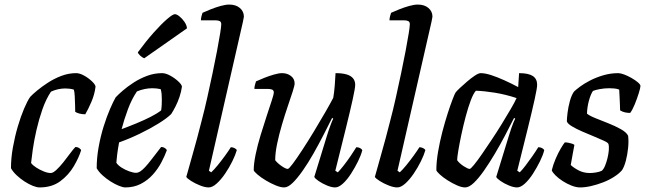

<svg xmlns="http://www.w3.org/2000/svg" viewBox="-20 -820 2826 840"><path d="M153 0Q141 0 123.5 -7Q106 -14 87.5 -26Q69 -38 53 -53Q37 -68 28 -84Q28 -128 36.5 -175.5Q45 -223 58 -267Q71 -311 85.5 -345Q100 -379 112 -396Q122 -407 142.5 -424Q163 -441 190 -458.5Q217 -476 248.5 -488Q280 -500 313 -500Q329 -500 348.5 -489Q368 -478 382.5 -464Q397 -450 398 -441Q394 -407 379.5 -373.5Q365 -340 353 -320Q338 -320 326 -323.5Q314 -327 309 -331Q309 -340 308.5 -359.5Q308 -379 307 -399Q306 -419 303 -428Q293 -431 283 -432Q273 -433 265 -433Q250 -433 234 -429.5Q218 -426 203 -419Q181 -386 165.5 -341.5Q150 -297 139.5 -251Q129 -205 123.5 -166.5Q118 -128 116 -107Q123 -97 138.5 -87Q154 -77 171.5 -70Q189 -63 202 -63Q212 -63 227 -77Q242 -91 257.5 -110.5Q273 -130 287 -149Q301 -168 310 -177Q319 -177 326 -172.5Q333 -168 335 -163Q325 -130 302.5 -92Q280 -54 243.5 -27Q207 0 153 0Z M528 0Q518 0 500.5 -7Q483 -14 464 -26Q445 -38 428.5 -53Q412 -68 403 -84Q403 -129 411.5 -176.5Q420 -224 433.5 -267Q447 -310 461.5 -343.5Q476 -377 486 -394Q496 -405 516 -422.5Q536 -440 563.5 -458Q591 -476 623 -488Q655 -500 689 -500Q705 -500 725 -489Q745 -478 760 -464Q775 -450 776 -441Q773 -419 765.5 -396.5Q758 -374 748 -354.5Q738 -335 729 -321Q711 -303 674 -280Q637 -257 591.5 -235Q546 -213 501 -197Q495 -164 492.5 -143Q490 -122 489 -108Q496 -97 511.5 -87Q527 -77 545 -70.5Q563 -64 575 -64Q584 -64 593.5 -70Q603 -76 615.5 -89.5Q628 -103 644.5 -124.5Q661 -146 685 -177Q694 -177 701 -172.5Q708 -168 710 -163Q701 -138 686 -109.5Q671 -81 648.5 -56Q626 -31 596 -15.5Q566 0 528 0ZM512 -255Q547 -268 579.5 -281.5Q612 -295 639.5 -309Q667 -323 685 -337Q687 -350 687.5 -362Q688 -374 688 -385Q688 -398 687 -409Q686 -420 683 -430Q674 -432 665 -433Q656 -434 646 -434Q630 -434 613 -430.5Q596 -427 579 -420Q556 -386 539.5 -341.5Q523 -297 512 -255ZM611 -565Q603 -568 594 -576Q585 -584 583 -591Q619 -640 652.5 -677.5Q686 -715 711 -736.5Q736 -758 745 -758Q753 -758 765 -748.5Q777 -739 787 -724.5Q797 -710 798 -696Z M893 0Q877 0 855.5 -8.5Q834 -17 816.5 -28Q799 -39 795 -46Q798 -56 805 -81.5Q812 -107 822 -142Q832 -177 842.5 -216Q853 -255 862 -291Q875 -340 887 -394Q899 -448 910 -500Q921 -552 929.5 -597Q938 -642 943 -673Q948 -704 948 -714Q948 -724 941.5 -727.5Q935 -731 924 -731H859Q859 -739 861.5 -749Q864 -759 866 -764Q881 -771 902.5 -779.5Q924 -788 945.5 -794Q967 -800 983 -800Q1012 -800 1029.5 -785Q1047 -770 1047 -747Q1047 -745 1043 -725.5Q1039 -706 1034 -686L894 -73L904 -66Q916 -77 932 -96.5Q948 -116 964 -138Q980 -160 990 -176Q998 -176 1006 -172Q1014 -168 1016 -163Q1010 -142 996.5 -114.5Q983 -87 965 -60.5Q947 -34 928 -17Q909 0 893 0Z M1223 0Q1208 0 1186 -9Q1164 -18 1142.5 -31Q1121 -44 1106.5 -56.5Q1092 -69 1090 -75Q1090 -104 1098.5 -145Q1107 -186 1120.5 -230Q1134 -274 1147 -313.5Q1160 -353 1169 -380.5Q1178 -408 1178 -415Q1178 -425 1170.5 -428Q1163 -431 1151 -431H1093Q1093 -441 1096 -450.5Q1099 -460 1100 -464Q1115 -471 1136.5 -479.5Q1158 -488 1179 -494Q1200 -500 1214 -500Q1237 -500 1253 -487.5Q1269 -475 1269 -455Q1269 -446 1260.5 -419.5Q1252 -393 1239 -355Q1226 -317 1213.5 -274.5Q1201 -232 1192.5 -191.5Q1184 -151 1184 -119Q1194 -106 1212 -93.5Q1230 -81 1239 -81Q1244 -81 1261.5 -104.5Q1279 -128 1303.5 -165.5Q1328 -203 1354 -246Q1380 -289 1402.5 -328Q1425 -367 1438 -392Q1442 -415 1444.5 -445.5Q1447 -476 1448 -500Q1477 -500 1496 -494.5Q1515 -489 1524.5 -477.5Q1534 -466 1534 -449Q1534 -435 1523 -385Q1512 -335 1492.5 -256Q1473 -177 1447 -73L1458 -66Q1469 -77 1484.5 -97Q1500 -117 1515 -139Q1530 -161 1539 -176Q1548 -176 1555.5 -172Q1563 -168 1565 -163Q1560 -142 1546.5 -114.5Q1533 -87 1516 -60.5Q1499 -34 1480.5 -17Q1462 0 1446 0Q1431 0 1410.5 -8.5Q1390 -17 1374 -28Q1358 -39 1355 -46L1410 -225Q1418 -251 1426 -272.5Q1434 -294 1438 -301L1433 -304Q1416 -270 1395 -229Q1374 -188 1351 -147.5Q1328 -107 1304.5 -73.5Q1281 -40 1260.5 -20Q1240 0 1223 0Z M1718 0Q1702 0 1680.5 -8.5Q1659 -17 1641.5 -28Q1624 -39 1620 -46Q1623 -56 1630 -81.5Q1637 -107 1647 -142Q1657 -177 1667.5 -216Q1678 -255 1687 -291Q1700 -340 1712 -394Q1724 -448 1735 -500Q1746 -552 1754.5 -597Q1763 -642 1768 -673Q1773 -704 1773 -714Q1773 -724 1766.5 -727.5Q1760 -731 1749 -731H1684Q1684 -739 1686.5 -749Q1689 -759 1691 -764Q1706 -771 1727.5 -779.5Q1749 -788 1770.5 -794Q1792 -800 1808 -800Q1837 -800 1854.5 -785Q1872 -770 1872 -747Q1872 -745 1868 -725.5Q1864 -706 1859 -686L1719 -73L1729 -66Q1741 -77 1757 -96.5Q1773 -116 1789 -138Q1805 -160 1815 -176Q1823 -176 1831 -172Q1839 -168 1841 -163Q1835 -142 1821.5 -114.5Q1808 -87 1790 -60.5Q1772 -34 1753 -17Q1734 0 1718 0Z M2015 0Q2000 0 1979.5 -9Q1959 -18 1938.5 -31Q1918 -44 1904.5 -56.5Q1891 -69 1889 -75Q1889 -112 1896.5 -156Q1904 -200 1915.5 -244Q1927 -288 1939 -325Q1951 -362 1960.5 -386.5Q1970 -411 1973 -415Q1978 -422 1992.5 -435.5Q2007 -449 2024.5 -464Q2042 -479 2058 -489.5Q2074 -500 2083 -500Q2102 -500 2128.5 -491.5Q2155 -483 2186 -469Q2217 -455 2247 -439L2251 -500Q2292 -500 2311 -487.5Q2330 -475 2330 -449Q2330 -435 2319 -385Q2308 -335 2288.5 -256Q2269 -177 2243 -73L2254 -66Q2265 -77 2279.5 -96Q2294 -115 2309 -136.5Q2324 -158 2335 -176Q2344 -176 2351.5 -172Q2359 -168 2361 -163Q2356 -142 2342.5 -114.5Q2329 -87 2312 -60.5Q2295 -34 2276.5 -17Q2258 0 2242 0Q2227 0 2206.5 -8.5Q2186 -17 2170 -28Q2154 -39 2151 -46L2206 -225Q2212 -244 2217 -259Q2222 -274 2226.5 -284.5Q2231 -295 2234 -301L2229 -304Q2212 -270 2190.5 -229Q2169 -188 2145 -147.5Q2121 -107 2097.5 -73.5Q2074 -40 2053 -20Q2032 0 2015 0ZM2035 -81Q2039 -81 2053.5 -98.5Q2068 -116 2088 -145Q2108 -174 2131 -208.5Q2154 -243 2175.5 -278Q2197 -313 2214.5 -343Q2232 -373 2240 -391Q2191 -407 2144.5 -414.5Q2098 -422 2062 -423Q2051 -411 2039.5 -380.5Q2028 -350 2017.5 -310.5Q2007 -271 1998.5 -231Q1990 -191 1985 -160.5Q1980 -130 1980 -119Q1990 -105 2008.5 -93Q2027 -81 2035 -81Z M2518 0Q2501 0 2480.5 -8Q2460 -16 2441.5 -28Q2423 -40 2410 -53Q2397 -66 2394 -75Q2400 -100 2411 -125.5Q2422 -151 2433.5 -170.5Q2445 -190 2451 -197Q2459 -197 2467 -195.5Q2475 -194 2482.5 -191.5Q2490 -189 2493 -186Q2490 -170 2486 -148.5Q2482 -127 2477 -98Q2491 -85 2512.5 -74Q2534 -63 2561 -63Q2572 -63 2587.5 -65.5Q2603 -68 2613 -73Q2621 -80 2627 -94.5Q2633 -109 2637.5 -127Q2642 -145 2643.5 -162Q2645 -179 2642 -190Q2640 -196 2621.5 -204.5Q2603 -213 2577.5 -223.5Q2552 -234 2526.5 -245Q2501 -256 2482 -267.5Q2463 -279 2460 -289Q2460 -302 2463 -326.5Q2466 -351 2473 -377Q2480 -403 2491 -419Q2499 -427 2517 -440.5Q2535 -454 2561 -467.5Q2587 -481 2619 -490.5Q2651 -500 2685 -500Q2695 -500 2711 -494Q2727 -488 2743.5 -478.5Q2760 -469 2771 -459.5Q2782 -450 2782 -444Q2782 -436 2774.5 -412Q2767 -388 2757 -363.5Q2747 -339 2737 -326Q2728 -326 2719 -327.5Q2710 -329 2703 -332Q2696 -335 2693 -337Q2693 -350 2692 -366.5Q2691 -383 2690.5 -399.5Q2690 -416 2689 -428Q2679 -432 2667 -433Q2655 -434 2646 -434Q2624 -434 2603 -430Q2582 -426 2574 -422Q2564 -407 2556.5 -379.5Q2549 -352 2548 -323Q2558 -314 2584 -303.5Q2610 -293 2640.5 -281Q2671 -269 2696 -255Q2721 -241 2728 -226Q2731 -203 2728 -173Q2725 -143 2718 -116.5Q2711 -90 2701 -75Q2688 -60 2666 -46Q2644 -32 2618 -22Q2592 -12 2566 -6Q2540 0 2518 0Z"/></svg>

Font: Texturina Medium 12pt Medium
Style: Italic
Weight: 500
Italic angle: -11°
Version: Version 1.002